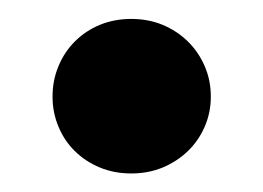

<svg xmlns="http://www.w3.org/2000/svg" viewBox="-20 -173 281 205"><path d="M120.1 12.2Q102.1 12.2 86.7 5.9Q71.3 -0.5 60.1 -11.5Q48.8 -22.5 42.5 -37.6Q36.1 -52.7 36.1 -69.8Q36.1 -87.4 42.5 -102.5Q48.8 -117.7 60.1 -128.9Q71.3 -140.1 86.7 -146.5Q102.1 -152.8 120.1 -152.8Q138.2 -152.8 153.6 -146.5Q168.9 -140.1 180.4 -128.9Q191.9 -117.7 198.5 -102.5Q205.1 -87.4 205.1 -69.8Q205.1 -52.7 198.5 -37.6Q191.9 -22.5 180.4 -11.5Q168.9 -0.5 153.6 5.9Q138.2 12.2 120.1 12.2Z"/></svg>

Font: Overpass
Style: Bold
Weight: 700
Designer: Delve Withrington
Foundry: Delve Fonts
Version: Version 1.001